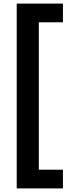

<svg xmlns="http://www.w3.org/2000/svg" viewBox="-20 -888 394 1068"><path d="M73 -868H330V-764H196V56H330V160H73Z"/></svg>

Font: Encode Sans Narrow
Style: Bold
Weight: 700
Designer: Pablo Impallari, Andres Torresi
Foundry: Pablo Impallari, Andres Torresi
Version: Version 1.000; ttfautohint (v1.00) -l 8 -r 50 -G 200 -x 14 -